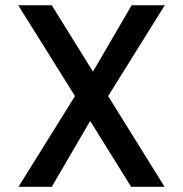

<svg xmlns="http://www.w3.org/2000/svg" viewBox="-20 -715 700 735"><path d="M50.8 0 267.1 -347.2 49.8 -694.8H178.2L335.9 -440.9L483.9 -694.8H610.8L394 -347.2L609.9 0H481.9L325.2 -252L178.2 0Z"/></svg>

Font: PoppinsZ Medium
Style: Regular
Weight: 500
Designer: Ninad Kale (Devanagari), Jonny Pinhorn (Latin)
Foundry: Indian Type Foundry
Version: Version 3.002;FEAKit 1.0